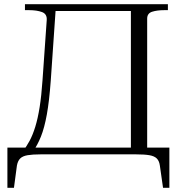

<svg xmlns="http://www.w3.org/2000/svg" viewBox="-20 -730 853 908"><path d="M224 -710H648V-678H224ZM676 -5H599V-710H774V-682H758Q723 -682 699.5 -674.5Q676 -667 676 -642ZM736 53Q733 31 721.5 19.5Q710 8 686.5 4Q663 0 624 0H172Q134 0 110.5 4Q87 8 75.5 19.5Q64 31 60 53L46 158H15V-32H781V158H751ZM136 -14H87Q105 -36 120 -64Q135 -92 147 -131Q159 -170 167.5 -223.5Q176 -277 181 -350L201 -635Q203 -664 178.5 -673Q154 -682 117 -682H98V-710H245L220 -348Q213 -252 201.5 -188.5Q190 -125 173.5 -84Q157 -43 136 -14Z"/></svg>

Font: Roboto Serif 120pt Expanded Light
Style: Regular
Weight: 300
Width: 7
Designer: Greg Gazdowicz
Foundry: Commercial Type
Version: Version 1.008